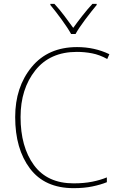

<svg xmlns="http://www.w3.org/2000/svg" viewBox="-20 -969 618 999"><path d="M380 -699Q420 -699 459 -691.5Q498 -684 538 -662L549 -687Q472 -724 381 -724Q230 -724 144.5 -620Q59 -516 59 -360Q59 -194 136 -92Q213 10 363 10Q418 10 461 1Q504 -8 536 -21V-46Q502 -32 459.5 -23.5Q417 -15 363 -15Q226 -15 156.5 -110Q87 -205 87 -360Q87 -506 163.5 -602.5Q240 -699 380 -699ZM483 -949H461Q435 -921 408 -886.5Q381 -852 361 -824Q341 -852 315 -886.5Q289 -921 263 -949H242V-943Q268 -912 300.5 -867.5Q333 -823 350 -792H373Q390 -823 423.5 -867.5Q457 -912 483 -943Z"/></svg>

Font: Noto Sans Display Thin
Style: Regular
Weight: 250
Designer: Monotype Design Team
Foundry: Monotype Imaging Inc.
Version: Version 1.900